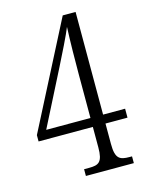

<svg xmlns="http://www.w3.org/2000/svg" viewBox="-109 -782 653 851"><g transform="rotate(-15 217.0 -357.0)"><path d="M178 0H398V-31H387C342 -31 322 -40 322 -108V-202H423V-243H322V-714H263L15 -231V-202H264V-108C264 -40 245 -31 201 -31H178ZM61 -243 190 -497C212 -540 258 -633 268 -660C265 -597 264 -501 264 -443V-243Z"/></g></svg>

Font: Noto Serif Devanagari ExtraCondensed Light
Style: Regular
Weight: 300
Width: 2
Designer: Universal Thirst, Indian Type Foundry and the Monotype Design Team
Foundry: Monotype Imaging Inc.
Version: Version 2.004